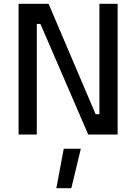

<svg xmlns="http://www.w3.org/2000/svg" viewBox="-20 -709 718 1012"><path d="M277 283 316 75H406L356 283ZM78 0V-689H236L484 -107H504V-689H600V0H445L193 -583H174V0Z"/></svg>

Font: Cairo Play SemiBold
Style: Regular
Weight: 600
Designer: Mohamed Gaber, Accademia di Belle Arti di Urbino
Foundry: Kief Type Foundry, Accademia di Belle Arti di Urbino
Version: Version 3.130;gftools[0.9.24]